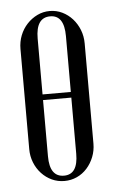

<svg xmlns="http://www.w3.org/2000/svg" viewBox="-43 -535 343 575"><g transform="rotate(-5 128.0 -247.5)"><path d="M128 -503Q148 -503 165.5 -494.5Q183 -486 196 -471.5Q209 -457 216.5 -438Q224 -419 224 -397V-96Q224 -75 216.5 -56Q209 -37 196 -22.5Q183 -8 165.5 0Q148 8 128 8Q108 8 90.5 0Q73 -8 59.5 -22.5Q46 -37 38.5 -56Q31 -75 31 -96V-397Q31 -419 38.5 -438Q46 -457 59.5 -471.5Q73 -486 90.5 -494.5Q108 -503 128 -503ZM128 -487Q85 -487 85 -424V-256H170V-424Q170 -487 128 -487ZM85 -239V-70Q85 -8 128 -8Q170 -8 170 -70V-239Z"/></g></svg>

Font: Moniqa Cond Heading
Style: Regular
Weight: 400
Width: 3
Designer: Rajesh Rajput
Foundry: Rajesh Rajput
Version: Version 1.000